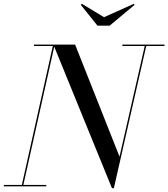

<svg xmlns="http://www.w3.org/2000/svg" viewBox="-55 -986 890 1016"><path d="M537.5 10 227.5 -750H342.5L577.5 -157L712.5 -750H720.5L547.5 10ZM-35 0V-7.5H190V0ZM59 0 224.5 -742.5H125V-750H234.5L67 0ZM592.5 -742.5V-750H815.5V-742.5ZM461 -850 372.5 -960.5 378 -966 495.5 -895 652.5 -965.5 657.5 -960.5 525 -850Z"/></svg>

Font: Bodoni Moda 28pt
Style: Italic
Weight: 400
Italic angle: -13°
Designer: Owen Earl
Foundry: indestructible type
Version: Version 2.004